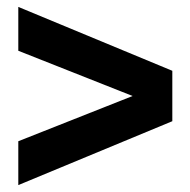

<svg xmlns="http://www.w3.org/2000/svg" viewBox="-20 -610 551 556"><path d="M33 -74V-201L364 -332L33 -463V-590L479 -405V-259Z"/></svg>

Font: Montserrat arm2
Style: Bold
Weight: 700
Designer: Julieta Ulanovsky
Foundry: Julieta Ulanovsky
Version: Version 6.000